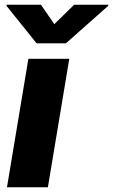

<svg xmlns="http://www.w3.org/2000/svg" viewBox="-20 -795 480 815"><path d="M153.8 -774.9H8.2L7.5 -770.2L135.3 -611.2H259.9L439.3 -770.2L440 -774.9H294.7L210.6 -692.5ZM9.6 0H183.2L274.1 -545.5H100.5Z"/></svg>

Font: TID UI Extra Bold
Style: Italic
Weight: 800
Italic angle: -9.39999°
Designer: The TID Project Authors
Foundry: Bakken & Bæck
Version: Version 1.001;hotconv 1.0.109;makeotfexe 2.5.65596